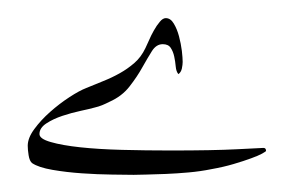

<svg xmlns="http://www.w3.org/2000/svg" viewBox="-20 -225 329 216"><path d="M279.3 -55.2Q279.3 -54.7 274.9 -52.2Q270.5 -49.8 262.5 -46.9Q254.4 -43.9 242.9 -40.5Q231.4 -37.1 217.8 -34.7Q205.6 -32.2 192.1 -31Q178.7 -29.8 166.3 -29.3Q153.8 -28.8 144.3 -28.6Q134.8 -28.3 130.4 -28.3Q122.1 -28.3 106 -28.6Q89.8 -28.8 72.3 -30Q54.7 -31.2 39.1 -33.9Q23.4 -36.6 16.1 -41.5Q13.2 -43.9 12.2 -50.3Q11.2 -56.6 11.2 -61Q11.2 -69.8 18.6 -79.8Q25.9 -89.8 36.4 -99.1Q46.9 -108.4 58.1 -115.7Q69.3 -123 77.1 -126Q86.4 -129.9 96.2 -133.8Q106 -137.7 114.7 -142.6Q123.5 -147.5 131.1 -154.1Q138.7 -160.6 143.6 -170.9Q145 -173.8 147.5 -179.4Q149.9 -185.1 153.1 -190.7Q156.2 -196.3 159.7 -200.4Q163.1 -204.6 166.5 -204.6Q171.9 -204.6 175.5 -198.5Q179.2 -192.4 181.4 -184.1Q183.6 -175.8 184.6 -167.7Q185.5 -159.7 185.5 -155.3Q185.5 -152.3 184.6 -147.9Q183.6 -143.6 180.7 -141.6Q178.2 -144.5 177.7 -150.1Q177.2 -155.8 176 -161.4Q174.8 -167 172.1 -171.1Q169.4 -175.3 163.1 -175.3Q155.8 -175.3 150.9 -167.5Q146 -159.7 140.1 -149.2Q134.3 -138.7 125.7 -127.7Q117.2 -116.7 103 -110.4Q99.1 -108.4 95 -106.7Q90.8 -105 86.4 -104Q81.1 -102.5 70.8 -100.3Q60.5 -98.1 50.3 -94.7Q40 -91.3 32.2 -86.2Q24.4 -81.1 24.4 -74.2Q24.4 -68.8 37.1 -65.2Q49.8 -61.5 70.3 -59.3Q90.8 -57.1 117.4 -56.4Q144 -55.7 171.9 -55.7Q219.7 -55.7 246.6 -57.1Q273.4 -58.6 276.4 -58.6Q279.3 -58.6 279.3 -55.2Z"/></svg>

Font: Scheherazade
Style: Regular
Weight: 400
Designer: SIL International
Foundry: SIL International
Version: Version 2.100 (build 932/914)